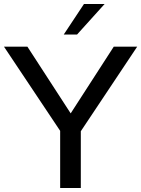

<svg xmlns="http://www.w3.org/2000/svg" viewBox="-47 -947 711 967"><path d="M644 -712 360 -286V0H256V-288L-27 -712H91L309 -376L526 -712ZM341 -773H274L376 -927H480Z"/></svg>

Font: Muli SemiBold
Style: Regular
Weight: 600
Designer: Vernon Adams
Foundry: Vernon Adams
Version: Version 2.000